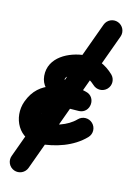

<svg xmlns="http://www.w3.org/2000/svg" viewBox="-73 -497 473 695"><g transform="rotate(10 163.5 -149.5)"><path d="M255 -427.8C255 -427.8 255 -427.8 255 -427.8C173.3 -252.5 91.5 -77.2 9.7 98.2C1 116.9 9.1 139.2 27.9 148C46.6 156.7 69 148.6 77.7 129.8C159.5 -45.5 241.2 -220.8 323 -396.2C331.7 -414.9 323.6 -437.2 304.8 -446C286.1 -454.7 263.8 -446.6 255 -427.8ZM313.3 -255.7C313.3 -255.7 313.3 -255.7 313.3 -255.7C287.1 -285.7 249.5 -307 209 -307C149.9 -307 75.5 -277.7 75.5 -208C75.5 -140.5 160.5 -122.5 211.7 -106.3C232.3 -99.7 246.4 -117.6 249.8 -137.3C253.3 -157 246.2 -178.6 224.5 -179.5C145.2 -182.7 61.5 -190.7 21 -103.8C-7.7 -42.4 24.5 37.5 99 37.5C160 37.5 224.6 23.2 271.6 -17.7C287.3 -31.3 288.9 -55 275.3 -70.6C261.7 -86.3 238 -87.9 222.4 -74.3C189.5 -45.6 141.3 -37.5 99 -37.5C80.7 -37.5 84.3 -62.1 89 -72.2C111.8 -121 177.4 -106.3 221.5 -104.5C243.1 -103.6 256.7 -118.7 259.6 -135.6C262.6 -152.4 255 -171.2 234.3 -177.7C214.1 -184.2 150.5 -204.1 150.5 -208C150.5 -226.5 196.6 -232 209 -232C227.6 -232 245.1 -219.8 256.9 -206.3C270.6 -190.7 294.3 -189.1 309.9 -202.8C325.4 -216.4 327 -240.1 313.3 -255.7Z"/></g></svg>

Font: FRB American Cursive Extrabold
Style: Bold Italic
Weight: 800
Italic angle: -25°
Version: Version 2.0;Modular Font Editor K font №1